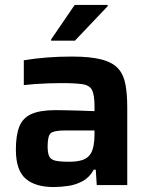

<svg xmlns="http://www.w3.org/2000/svg" viewBox="-20 -746 605 774"><path d="M196 8Q122 8 83 -26Q44 -60 44 -143Q44 -201 58 -236Q72 -271 107 -286.5Q142 -302 204 -302Q217 -302 244.5 -301.5Q272 -301 303.5 -300Q335 -299 361 -298V-318Q361 -362 351.5 -382Q342 -402 313 -406.5Q284 -411 226 -411Q204 -411 175 -410Q146 -409 119 -407Q92 -405 76 -403V-503Q166 -518 270 -518Q345 -518 390 -506Q435 -494 457 -469Q479 -444 486 -404.5Q493 -365 493 -312V0H370L366 -62H358Q341 -31 313.5 -16Q286 -1 255 3.5Q224 8 196 8ZM259 -94Q291 -94 312.5 -101Q334 -108 346 -127Q361 -153 361 -205V-220H240Q197 -220 184.5 -209Q172 -198 172 -156Q172 -130 178 -116.5Q184 -103 202.5 -98.5Q221 -94 259 -94ZM186 -582V-587L281 -726H414V-721L282 -582Z"/></svg>

Font: Saira SemiBold
Style: Regular
Weight: 600
Designer: Hector Gatti with collaboration of the Omnibus-Type team
Foundry: Omnibus-Type
Version: Version 1.100; ttfautohint (v1.8.3)